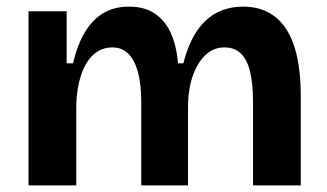

<svg xmlns="http://www.w3.org/2000/svg" viewBox="-20 -559 986 579"><path d="M66 0V-336V-525H181V-368H200Q214 -426 237 -463.5Q260 -501 292.5 -520Q325 -539 369 -539Q416 -539 447 -518Q478 -497 495 -459.5Q512 -422 517 -368H533Q548 -427 573.5 -465Q599 -503 634.5 -521Q670 -539 713 -539Q756 -539 788.5 -522Q821 -505 843 -471.5Q865 -438 876 -387.5Q887 -337 887 -271V0H743V-253Q743 -307 734 -343.5Q725 -380 706 -398Q687 -416 657 -416Q624 -416 600 -393.5Q576 -371 562 -332Q548 -293 547 -243V0H406V-249Q406 -305 396 -341.5Q386 -378 367 -397Q348 -416 319 -416Q285 -416 261 -393.5Q237 -371 224 -331Q211 -291 210 -242V0Z"/></svg>

Font: Bricolage Grotesque
Style: Bold
Weight: 700
Designer: Mathieu Triay
Foundry: Atelier Triay
Version: Version 1.001;gftools[0.9.33.dev8+g029e19f]